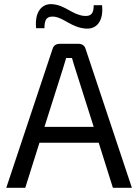

<svg xmlns="http://www.w3.org/2000/svg" viewBox="-20 -900 662 920"><path d="M193 -765C193 -806 203 -824 241 -820C289 -813 323 -768 391 -763C443 -759 477 -799 469 -875H429C429 -837 418 -820 381 -824C324 -831 293 -875 231 -880C182 -884 145 -845 153 -765ZM453 -216 521 0H612L390 -666C386 -681 373 -690 357 -690H265C249 -690 236 -681 232 -666L10 0H101L169 -216ZM429 -292H193L280 -566L297 -622H325C330 -604 336 -584 342 -566Z"/></svg>

Font: SnT
Style: Regular
Weight: 400
Designer: Natanael Gama
Version: Version 1.001;PS 001.001;hotconv 1.0.70;makeotf.lib2.5.58329